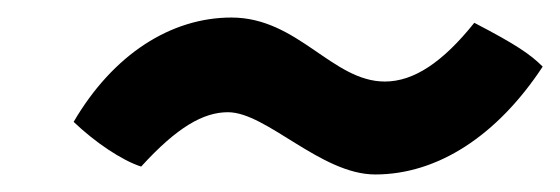

<svg xmlns="http://www.w3.org/2000/svg" viewBox="-20 -397 639 219"><path d="M141 -207C182 -252 212 -269 240 -269C284 -269 346 -198 408 -198C479 -198 547 -242 599 -321C585 -335 569 -346 521 -371C485 -326 452 -304 419 -304C359 -304 320 -377 244 -377C175 -377 109 -335 64 -258C88 -235 119 -214 141 -207Z"/></svg>

Font: Caladea
Style: Bold Italic
Weight: 700
Italic angle: -9°
Designer: Carolina Giovagnoli and Andres Torresi
Foundry: Carolina Giovagnoli & Andres Torresi
Version: Version 1.001;hotconv 1.0.109;makeotfexe 2.5.65596